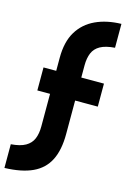

<svg xmlns="http://www.w3.org/2000/svg" viewBox="-184 -852 707 1080"><g transform="rotate(15 170.0 -312.5)"><path d="M97 -515Q97 -608 133 -667.5Q169 -727 233.5 -757Q298 -787 383 -789V-650Q329 -646 298.5 -629Q268 -612 255.5 -582Q243 -552 243 -510V-439H375V-305H243V-110Q243 -17 213 42.5Q183 102 120 131.5Q57 161 -43 164V26Q11 22 41.5 4.5Q72 -13 84.5 -43Q97 -73 97 -115V-305H23V-439H97Z"/></g></svg>

Font: Josefin Sans Thin
Style: Bold
Weight: 700
Version: Version 2.000